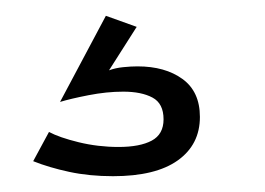

<svg xmlns="http://www.w3.org/2000/svg" viewBox="-20 -41 336 243"><path d="M42 126Q55 133 79.5 139Q104 145 130 145Q157 145 172 137Q187 129 187 110Q187 90 173 82.5Q159 75 136 75Q115 75 92 79.5Q69 84 56 88L114 -21L153 -7L118 48Q126 45 136 44Q146 43 154 43Q189 43 211 59Q233 75 233 107Q233 142 205 162Q177 182 123 182Q93 182 67.5 176.5Q42 171 22 163Z"/></svg>

Font: IngvarSans
Style: Regular
Weight: 500
Version: Version 3.000